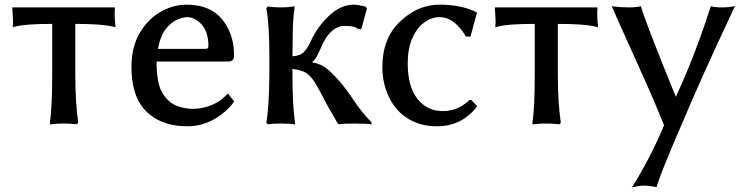

<svg xmlns="http://www.w3.org/2000/svg" viewBox="-20 -526 3213 828"><path d="M33.2 -490.2V-494.1H475.6V-490.2Q474.6 -483.4 474.6 -476.6V-457Q474.6 -442.4 477.5 -418V-408.2L471.7 -410.2L458 -413.1Q411.1 -422.9 304.7 -422.9V-204.1Q304.7 -84 317.4 2V3.9L310.5 9.8H308.6L296.9 8.8Q284.2 6.8 254.4 6.8Q224.6 6.8 212.9 8.8L200.2 9.8L195.3 10.7V2Q205.1 -63.5 205.1 -204.1V-424.8L204.1 -422.9Q95.7 -422.9 53.7 -413.1L41 -410.2L35.2 -408.2V-418Q36.1 -420.9 36.1 -425.8V-435.5Q36.1 -441.4 33.2 -490.2Z M546.9 -237.3Q546.9 -322.3 582 -382.8Q617.2 -443.4 671.9 -474.6Q726.6 -505.9 785.2 -505.9Q893.6 -505.9 946.3 -431.6Q990.2 -370.1 989.3 -285.2Q989.3 -260.7 964.8 -260.7H655.3Q655.3 -165 680.7 -124.5Q706.1 -84 740.7 -70.3Q775.4 -56.6 813.5 -56.6Q851.6 -56.6 891.1 -72.3Q930.7 -87.9 960 -120.1L962.9 -123L990.2 -87.9L988.3 -85.9Q954.1 -40 901.4 -10.7Q848.6 18.6 788.1 18.6Q666 18.6 599.6 -57.6Q546.9 -120.1 546.9 -237.3ZM661.1 -315.4H867.2Q878.9 -315.4 878.9 -327.1Q878.9 -405.3 829.1 -438.5Q807.6 -452.1 788.6 -452.1Q769.5 -452.1 744.1 -441.4Q718.8 -430.7 695.3 -401.4Q671.9 -372.1 661.1 -315.4Z M1128.9 2Q1140.6 -67.4 1141.6 -203.1V-285.2Q1141.6 -418.9 1128.9 -489.3V-491.2L1133.8 -498H1137.7Q1157.2 -494.1 1191.4 -494.1Q1225.6 -494.1 1250 -499V-489.3Q1243.2 -440.4 1242.7 -395Q1242.2 -349.6 1241.2 -285.2V-283.2Q1275.4 -285.2 1292 -303.2Q1308.6 -321.3 1320.3 -348.6Q1347.7 -409.2 1398.4 -457.5Q1449.2 -505.9 1505.9 -505.9Q1523.4 -505.9 1554.7 -498H1555.7L1562.5 -490.2L1538.1 -400.4H1524.4Q1510.7 -414.1 1473.6 -414.1H1459Q1448.2 -414.1 1431.2 -405.8Q1414.1 -397.5 1397.5 -377.9Q1380.9 -358.4 1370.1 -333.5Q1359.4 -308.6 1349.1 -288.1Q1338.9 -267.6 1325.2 -257.8Q1363.3 -250 1386.2 -232.4Q1409.2 -214.8 1440.4 -179.7Q1471.7 -144.5 1506.3 -92.3Q1541 -40 1582 1V10.7Q1562.5 6.8 1511.2 6.8Q1460 6.8 1440.4 9.8H1438.5L1394.5 -66.4Q1359.4 -134.8 1340.3 -166.5Q1321.3 -198.2 1300.3 -211.4Q1279.3 -224.6 1241.2 -228.5V-203.1Q1241.2 -77.1 1252 2V10.7Q1232.4 6.8 1191.4 6.8Q1152.3 6.8 1137.7 9.8H1134.8L1128.9 3.9Z M1628.9 -236.3Q1628.9 -363.3 1708 -435.5Q1782.2 -505.9 1876 -505.9Q1969.7 -505.9 2034.2 -473.6L2037.1 -471.7L2008.8 -368.2H1989.3L1988.3 -370.1Q1938.5 -452.1 1877 -452.1Q1840.8 -452.1 1809.1 -428.7Q1777.3 -405.3 1757.8 -360.8Q1738.3 -316.4 1738.3 -252.9Q1738.3 -152.3 1780.3 -99.6Q1822.3 -46.9 1889.2 -46.9Q1956.1 -46.9 2003.9 -94.7H2012.7L2038.1 -67.4L2036.1 -65.4Q1970.7 18.6 1864.3 18.6Q1793 18.6 1739.7 -14.2Q1686.5 -46.9 1657.7 -106.9Q1628.9 -167 1628.9 -236.3Z M2114.3 -490.2V-494.1H2556.6V-490.2Q2555.7 -483.4 2555.7 -476.6V-457Q2555.7 -442.4 2558.6 -418V-408.2L2552.7 -410.2L2539.1 -413.1Q2492.2 -422.9 2385.7 -422.9V-204.1Q2385.7 -84 2398.4 2V3.9L2391.6 9.8H2389.6L2377.9 8.8Q2365.2 6.8 2335.4 6.8Q2305.7 6.8 2293.9 8.8L2281.2 9.8L2276.4 10.7V2Q2286.1 -63.5 2286.1 -204.1V-424.8L2285.2 -422.9Q2176.8 -422.9 2134.8 -413.1L2122.1 -410.2L2116.2 -408.2V-418Q2117.2 -420.9 2117.2 -425.8V-435.5Q2117.2 -441.4 2114.3 -490.2Z M2618.2 -499Q2658.2 -494.1 2690.9 -494.1Q2723.6 -494.1 2744.1 -499Q2757.8 -444.3 2894.5 -108.4Q2977.5 -287.1 3043.9 -495.1L3044.9 -499Q3064.5 -494.1 3092.8 -494.1Q3126 -494.1 3149.4 -500Q3148.4 -497.1 3123.5 -443.8Q3098.6 -390.6 3071.3 -332L3012.7 -203.1Q2969.7 -107.4 2895.5 66.9Q2821.3 241.2 2811.5 281.2Q2783.2 274.4 2752.9 274.4Q2741.2 274.4 2705.1 282.2Q2783.2 158.2 2843.8 14.6Q2799.8 -95.7 2739.3 -228.5Q2624 -484.4 2618.2 -499Z"/></svg>

Font: GenEi LateMin P v2
Style: Medium
Weight: 500
Designer: o_tamon (Modified)
Foundry: o_tamon / Adobe Systems Incorporated / FONT 910 / Philipp H. Poll
Version: Version 2.1;Original Version 1.004